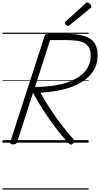

<svg xmlns="http://www.w3.org/2000/svg" viewBox="-20 -1153 809 1552"><path d="M86 14Q73 14 66.5 9.5Q60 5 63 -6L340 -860Q344 -870 350.5 -874.5Q357 -879 373 -879H519Q604 -879 659.5 -862.5Q715 -846 742 -808.5Q769 -771 769 -705Q769 -655 752.5 -614.5Q736 -574 704.5 -541.5Q673 -509 630.5 -484Q588 -459 536 -442.5Q484 -426 426 -416.5Q368 -407 307 -404Q342 -340 383 -277Q424 -214 471.5 -151.5Q519 -89 574 -27Q581 -20 582 -11.5Q583 -3 570 9Q558 18 549 14.5Q540 11 529 0Q474 -62 423.5 -128.5Q373 -195 328.5 -264.5Q284 -334 247 -403L119 -5Q115 5 108.5 9.5Q102 14 86 14ZM263 -450Q304 -450 348 -453.5Q392 -457 435.5 -464.5Q479 -472 520 -485.5Q561 -499 596 -518.5Q631 -538 657 -564.5Q683 -591 698 -625.5Q713 -660 713 -703Q713 -752 692.5 -779.5Q672 -807 628.5 -818Q585 -829 515 -829H385ZM529 -943Q522 -943 513.5 -951.5Q505 -960 505 -967Q505 -970 505.5 -972.5Q506 -975 510 -979L670 -1124Q675 -1128 678 -1130.5Q681 -1133 685 -1133Q692 -1133 699.5 -1128Q707 -1123 712.5 -1115Q718 -1107 718 -1101Q718 -1097 717 -1093.5Q716 -1090 710 -1086L543 -950Q538 -947 535.5 -945Q533 -943 529 -943ZM0 369H696V379H0ZM0 -20H696V0H0ZM0 -505H696V-500H0ZM0 -889H696V-879H0Z"/></svg>

Font: Playwrite HR Guides
Style: Regular
Weight: 400
Designer: Veronika Burian, José Scaglione
Foundry: TypeTogether
Version: Version 1.003